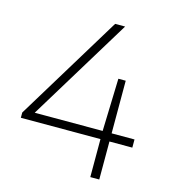

<svg xmlns="http://www.w3.org/2000/svg" viewBox="-110 -830 824 920"><g transform="rotate(15 302.0 -370.0)"><path d="M27.5 -188.5V-214.5L347.5 -740H397L76 -213.5L66.5 -229H580.5V-188.5ZM422.5 0V-229L430.5 -490H467V0Z"/></g></svg>

Font: Encode Sans SC SemiExpanded ExtraLight
Style: Regular
Weight: 250
Width: 6
Designer: Multiple Designers
Foundry: Impallari Type
Version: Version 3.002